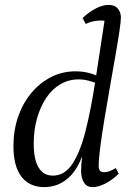

<svg xmlns="http://www.w3.org/2000/svg" viewBox="-20 -754 548 786"><path d="M161 12Q101 12 68 -30.5Q35 -73 35 -156Q35 -220 54 -275.5Q73 -331 108 -373Q143 -415 189 -438.5Q235 -462 289 -462Q317 -462 341.5 -456Q366 -450 388 -439L383 -410Q361 -419 341.5 -424Q322 -429 301 -429Q261 -429 227 -409Q193 -389 169 -353Q145 -317 131.5 -269Q118 -221 118 -165Q118 -124 126.5 -95Q135 -66 152.5 -50.5Q170 -35 196 -35Q245 -35 277 -84Q309 -133 331 -221Q353 -309 371 -427Q389 -545 410 -683L427 -663Q420 -667 411.5 -668.5Q403 -670 393 -670Q379 -670 363 -667Q347 -664 331 -656L318 -680Q344 -705 372.5 -719.5Q401 -734 424 -734Q450 -734 462.5 -718.5Q475 -703 475 -683Q475 -667 468.5 -623.5Q462 -580 451.5 -520.5Q441 -461 429.5 -395Q418 -329 407.5 -266Q397 -203 390.5 -152.5Q384 -102 384 -74Q384 -61 389.5 -55Q395 -49 406 -49Q417 -49 429 -53.5Q441 -58 454 -66L466 -43Q441 -18 412 -3Q383 12 359 12Q336 12 324.5 -5.5Q313 -23 312 -50Q312 -67 313 -81Q314 -95 316 -109H314Q292 -51 252.5 -19.5Q213 12 161 12Z"/></svg>

Font: Petrona
Style: Italic
Weight: 400
Italic angle: -9°
Designer: Ringo R. Seeber
Foundry: Ringo R. Seeber
Version: Version 2.001; ttfautohint (v1.8.3)